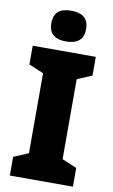

<svg xmlns="http://www.w3.org/2000/svg" viewBox="-101 -988 611 1040"><g transform="rotate(10 204.0 -468.5)"><path d="M204 -937C147 -937 109 -916 109 -852C109 -790 148 -768 204 -768C260 -768 300 -790 300 -852C300 -916 261 -937 204 -937ZM378 0V-103L297 -137V-577L378 -611V-714H31V-611L112 -577V-137L31 -103V0Z"/></g></svg>

Font: Noto Sans Devanagari UI SemiCondensed Black
Style: Regular
Weight: 900
Width: 4
Designer: Jelle Bosma - Monotype Design Team
Foundry: Monotype Imaging Inc.
Version: Version 2.004